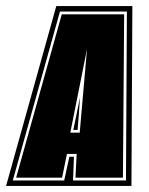

<svg xmlns="http://www.w3.org/2000/svg" viewBox="-56 -611 491 631"><path d="M-36 0 129 -591H379L376 0ZM-14 -18H155L172 -96H187L184 -18H358L361 -573H141ZM-3 -27 147 -564H352L348 -27H192L196 -105H164L148 -27ZM175 -175H206L230 -450ZM185 -184 207 -291Q206 -276 204.5 -256Q203 -236 203 -233L199 -184Z"/></svg>

Font: Alumni Sans Collegiate One
Style: Italic
Weight: 400
Italic angle: -8°
Designer: Robert E. Leuschke
Foundry: Robert E. Leuschke
Version: Version 1.100